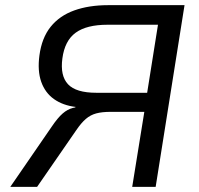

<svg xmlns="http://www.w3.org/2000/svg" viewBox="-20 -725 772 745"><path d="M20 0 181 -234Q204 -268 223 -284.5Q242 -301 262 -306L271 -308L274 -310Q224 -316 189.5 -340.5Q155 -365 140 -407.5Q125 -450 133 -510Q142 -578 176.5 -621Q211 -664 268 -684.5Q325 -705 400 -705H696L584 0H493L540 -291H409Q376 -291 353.5 -285Q331 -279 313 -263.5Q295 -248 276 -220L124 0ZM354 -365H551L593 -629H397Q316 -629 273.5 -598Q231 -567 222 -498Q213 -431 244 -398Q275 -365 354 -365Z"/></svg>

Font: Nunito Sans 7pt
Style: Italic
Weight: 400
Italic angle: -9°
Designer: Vernon Adams
Foundry: Vernon Adams
Version: Version 3.101;gftools[0.9.27]